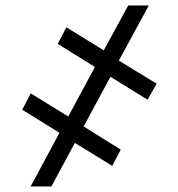

<svg xmlns="http://www.w3.org/2000/svg" viewBox="-20 -675 643 695"><path d="M282.7 -217.3 417 -133.3 386.2 -74.7 251 -157.7 166 0H90.8L195.3 -194.3L60.5 -277.8L91.3 -336.9L227.1 -253.4L323.7 -432.6L189 -516.1L220.2 -576.2L355.5 -492.7L444.3 -655.3H518.6L410.2 -455.6L546.9 -372.1L514.2 -314L379.9 -397Z"/></svg>

Font: Robert Sans Medium
Style: Regular
Weight: 500
Designer: Christian Robertson (extended by Adam Twardoch)
Foundry: Google
Version: Version 12.135;April 2, 2019;FontCreator 11.5.0.2425 64-bit;